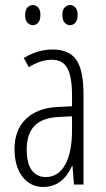

<svg xmlns="http://www.w3.org/2000/svg" viewBox="-20 -738 423 768"><path d="M275.9 0 270 -74.2H268.1Q230 9.8 152.8 9.8Q101.1 9.8 69.6 -31.5Q38.1 -72.8 38.1 -142.1Q38.1 -217.8 83.5 -262Q128.9 -306.2 210.9 -310.1L268.1 -313V-356.9Q268.1 -431.2 249.5 -465.1Q231 -499 188 -499Q142.6 -499 95.2 -469.2L75.2 -505.9Q130.4 -540 190.9 -540Q256.3 -540 285.2 -498.8Q314 -457.5 314 -360.8V0ZM163.1 -29.8Q212.9 -29.8 240.5 -78.9Q268.1 -127.9 268.1 -217.8V-272.9L212.9 -270Q148.9 -266.6 117.9 -234.6Q86.9 -202.6 86.9 -141.1Q86.9 -83.5 107.4 -56.6Q127.9 -29.8 163.1 -29.8ZM80.6 -678.2Q80.6 -699.2 90.1 -708.5Q99.6 -717.8 111.8 -717.8Q123 -717.8 132.3 -708.5Q141.6 -699.2 141.6 -678.2Q141.6 -656.7 132.3 -647Q123 -637.2 111.8 -637.2Q99.6 -637.2 90.1 -647Q80.6 -656.7 80.6 -678.2ZM229.5 -678.2Q229.5 -699.2 239 -708.5Q248.5 -717.8 259.8 -717.8Q272 -717.8 281.2 -708.5Q290.5 -699.2 290.5 -678.2Q290.5 -656.7 281.2 -647Q272 -637.2 259.8 -637.2Q248.5 -637.2 239 -647Q229.5 -656.7 229.5 -678.2Z"/></svg>

Font: TypoPRO Open Sans Condensed
Style: Regular
Weight: 300
Width: 3
Foundry: Ascender Corporation
Version: Version 1.10